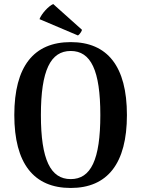

<svg xmlns="http://www.w3.org/2000/svg" viewBox="-20 -919 701 953"><path d="M176 -824 367 -743C375 -747 387 -766 387 -771L244 -899C221 -889 186 -851 176 -824ZM331 14C513 14 610 -107 610 -348C610 -590 513 -710 331 -710C148 -710 51 -590 51 -348C51 -107 148 14 331 14ZM331 -30C231 -30 183 -126 183 -348C183 -570 231 -666 331 -666C431 -666 478 -570 478 -348C478 -126 431 -30 331 -30Z"/></svg>

Font: Arima Koshi ExtraBold
Style: Regular
Weight: 800
Designer: Joana Correia and Natanael Gama
Foundry: NDISCOVER
Version: Version 1.019;PS 001.019;hotconv 1.0.88;makeotf.lib2.5.64775